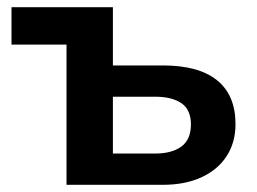

<svg xmlns="http://www.w3.org/2000/svg" viewBox="-20 -514 715 534"><path d="M165 0V-390H12V-494H294V-332H433Q533 -332 584 -290.5Q635 -249 635 -169Q635 -118 610.5 -80Q586 -42 540.5 -21Q495 0 433 0ZM294 -87H412Q458 -87 484.5 -106.5Q511 -126 511 -168Q511 -209 484.5 -227Q458 -245 412 -245H294Z"/></svg>

Font: Nunito Sans 10pt
Style: Bold
Weight: 700
Designer: Vernon Adams
Foundry: Vernon Adams
Version: Version 3.101;gftools[0.9.27]